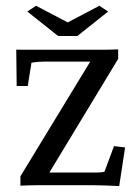

<svg xmlns="http://www.w3.org/2000/svg" viewBox="-20 -629 461 652"><path d="M384.8 2.9Q366.7 2 342.3 1Q317.9 0 299.3 0H106.9Q78.6 0 49.3 1.5V-30.3L303.7 -448.2L304.7 -419.9H141.6Q123 -419.9 110.4 -418.9Q97.7 -418 86.9 -416L74.2 -336.9H36.6L35.2 -460.4Q53.2 -460 71.3 -460Q89.4 -460 104 -460H321.8Q352.1 -460 381.3 -461.4V-429.2L129.9 -13.7V-43H303.2Q321.8 -43 334.5 -45.4L367.2 -132.8L404.8 -128.4ZM72.8 -589.8 102.5 -609.4 234.4 -540H185.5L317.4 -609.4L347.2 -589.8L242.7 -506.8H177.2Z"/></svg>

Font: Lateef
Style: Regular
Weight: 400
Designer: SIL International
Foundry: SIL International
Version: Version 4.200